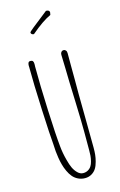

<svg xmlns="http://www.w3.org/2000/svg" viewBox="-151 -1076 722 1156"><g transform="rotate(-15 210.0 -498.0)"><path d="M155.3 -898.4Q229 -961.4 280.3 -984.4L283.2 -999.5Q283.2 -1015.1 261.2 -1015.1Q257.8 -1011.7 224.1 -985.8Q186.5 -957 164.6 -939Q137.2 -917 137.2 -913.1Q137.2 -906.2 142.3 -902.3Q147.5 -898.4 155.3 -898.4ZM97.2 -214.4Q98.1 -193.8 99.1 -182.6Q100.6 -165.5 104.5 -141.1Q108.4 -116.7 113.8 -97.7Q119.6 -75.7 129.9 -53.7Q140.1 -31.7 152.8 -16.6Q166 -0.5 186 9.3Q206.1 19 229 19Q252.4 19 271 7.8Q288.6 -2.9 298.8 -19.3Q309.1 -35.6 315.4 -60.1Q321.3 -82 323.2 -101.1Q325.2 -120.1 325.2 -144Q325.2 -199.2 323.7 -309.6Q321.8 -407.7 321.8 -480V-569.8Q321.3 -609.9 321.3 -660.2V-735.8Q321.3 -746.6 315.7 -752.9Q310.1 -759.3 301.8 -759.3Q293.5 -759.3 287.8 -752.9Q282.2 -746.6 282.2 -735.8Q282.2 -713.4 284.7 -650.9Q286.6 -600.6 286.6 -565.9L291 -438Q295.4 -314.5 295.4 -251V-137.2Q295.4 -123.5 294.4 -104Q293 -86.9 288.6 -69.6Q284.2 -52.2 277.3 -41.5Q269.5 -28.8 256.1 -21Q242.7 -13.2 225.6 -13.2Q207 -13.2 191.4 -28.8Q176.3 -43.5 166.5 -64.2Q156.7 -85 148.9 -115.7Q136.2 -162.6 132.3 -206.1Q125 -275.4 118.2 -433.6Q111.3 -591.8 111.3 -709Q111.3 -713.4 111.8 -716.8V-724.1Q111.8 -736.3 107.4 -742.2Q103 -748 91.3 -748Q75.7 -748 75.7 -722.2Q75.7 -717.3 76.2 -713.9V-707Q76.2 -613.3 83.7 -445.8Q91.3 -278.3 96.2 -231Z"/></g></svg>

Font: Amatica SC
Style: Regular
Weight: 400
Designer: Vernon Adams, Ben Nathan
Foundry: newtypography
Version: Version 2.001